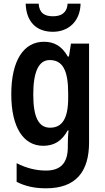

<svg xmlns="http://www.w3.org/2000/svg" viewBox="-20 -779 568 1039"><path d="M416 -759H346C342 -708 310 -691 267 -691C221 -691 193 -708 189 -759H119C122 -661 177 -607 266 -607C353 -607 414 -666 416 -759ZM218 -553C107 -553 41 -450 41 -269C41 -91 106 10 214 10C273 10 315 -16 346 -73H351C348 -49 347 -17 347 4V17C347 106 305 144 229 144C175 144 123 131 70 104V205C117 229 167 240 229 240C390 240 462 151 462 -9V-543H364L353 -473H347C315 -529 274 -553 218 -553ZM249 -454C318 -454 349 -400 349 -274V-250C349 -138 317 -88 251 -88C189 -88 160 -145 160 -267C160 -390 189 -454 249 -454Z"/></svg>

Font: Noto Sans Arabic UI Cn SmBd
Style: Regular
Weight: 600
Width: 3
Designer: Monotype Design Team, Nadine Chahine and Nizar Qandah
Foundry: Monotype Imaging Inc.
Version: Version 2.010